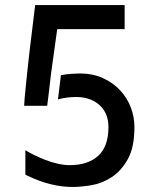

<svg xmlns="http://www.w3.org/2000/svg" viewBox="-20 -740 631 765"><path d="M297.9 -447.3Q348.6 -447.3 389.2 -429.2Q429.7 -411.1 458 -380.9Q486.3 -350.6 501 -312.5Q515.6 -274.4 515.6 -233.4Q515.6 -153.3 489.3 -106Q462.9 -58.6 424.3 -33.7Q385.7 -8.8 343.8 -2Q301.8 4.9 271.5 4.9Q238.3 4.9 208 -0.5Q177.7 -5.9 152.8 -14.2Q127.9 -22.5 109.4 -30.8Q90.8 -39.1 81.1 -43.9V-141.6Q94.7 -132.8 115.7 -122.6Q136.7 -112.3 160.2 -103Q183.6 -93.8 209.5 -87.9Q235.4 -82 257.8 -82Q330.1 -82 371.1 -119.1Q412.1 -156.2 412.1 -233.4Q412.1 -289.1 376.5 -321.3Q340.8 -353.5 283.2 -353.5Q264.6 -353.5 246.1 -351.1Q227.5 -348.6 210.9 -343.8L222.7 -440.4Q242.2 -444.3 264.2 -445.8Q286.1 -447.3 297.9 -447.3ZM168 -318.4H76.2Q76.2 -326.2 78.1 -347.7Q80.1 -369.1 83 -398.9Q85.9 -428.7 89.8 -463.9Q93.8 -499 97.7 -535.2Q107.4 -619.1 120.1 -719.7H476.6V-624H208Q198.2 -551.8 192.4 -511.7Q186.5 -471.7 184.1 -452.1Q181.6 -432.6 181.2 -428.2Q180.7 -423.8 180.7 -422.9L172.9 -357.4Z"/></svg>

Font: Allerta Stencil
Style: Regular
Weight: 400
Designer: Matt McInerney
Foundry: Matt McInerney
Version: Version 1.02